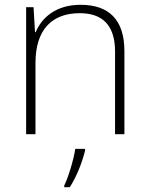

<svg xmlns="http://www.w3.org/2000/svg" viewBox="-20 -560 622 801"><path d="M316 -540C213 -540 154 -486 129 -426H126L120 -530H89V0H128V-297C128 -437 197 -505 313 -505C407 -505 460 -455 460 -345V0H499V-347C499 -479 433 -540 316 -540ZM335 68V61H294C288 104 264 183 248 214V221H271C301 175 323 116 335 68Z"/></svg>

Font: Noto Sans Lao ExtraLight
Style: Regular
Weight: 200
Designer: Monotype Design Team
Foundry: Monotype Imaging Inc.
Version: Version 2.003